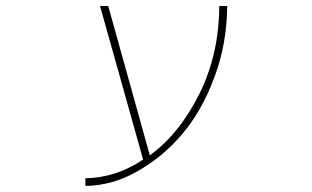

<svg xmlns="http://www.w3.org/2000/svg" viewBox="-20 -564 1040 640"><path d="M264.6 30.3Q366.2 28.3 454.1 -30.3L457 -32.2L313.5 -543.9H340.8L479.5 -45.9L485.4 -50.8Q579.1 -120.1 645.5 -252.9Q710 -383.8 710.9 -543.9H737.3Q736.3 -416 694.3 -305.7Q652.3 -192.4 585.4 -114.7Q518.6 -37.1 434.6 8.8Q353.5 54.7 264.6 55.7Z"/></svg>

Font: Mgen+ 1mn thin
Style: Regular
Weight: 100
Designer: [Source Han Sans]
Ryoko NISHIZUKA  (kana & ideographs); Paul D. Hunt (Latin, Greek & Cyrillic); Wenlong ZHANG  (bopomofo
Version: Version 1.059.20150602